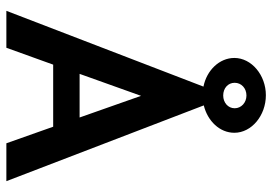

<svg xmlns="http://www.w3.org/2000/svg" viewBox="-146 -709 855 603"><g transform="rotate(90 281.5 -407.5)"><path d="M430 0H549L311 -620C360 -632 397 -670 397 -716C397 -770 343 -815 279 -815C216 -815 162 -770 162 -716C162 -669 201 -629 252 -619L14 0H130L183 -147H378ZM280 -681C257 -681 240 -696 240 -717C240 -738 257 -754 280 -754C302 -754 320 -738 320 -717C320 -696 302 -681 280 -681ZM281 -423 349 -230H212Z"/></g></svg>

Font: Inconsolata SemiExpanded
Style: Bold
Weight: 700
Width: 6
Monospace: yes
Designer: Raph Levien, Cyreal, Brenton Simpson
Foundry: Raph Levien, Cyreal, Google
Version: Version 3.100